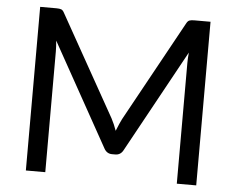

<svg xmlns="http://www.w3.org/2000/svg" viewBox="-51 -777 1030 837"><g transform="rotate(5 464.0 -358.0)"><path d="M837 0H752V-527.5Q752 -548 754.5 -574L508.5 -125.5Q497 -103.5 473.5 -103.5H459.5Q436.5 -103.5 424.5 -125.5L174 -575.5Q176.5 -548.5 176.5 -527.5V0H91.5V-716H163Q176.5 -716 183.8 -713.2Q191 -710.5 196.5 -700L444 -258.5Q457 -234 466.5 -206.5Q481 -242.5 489.5 -259L732 -700Q737.5 -710.5 744.8 -713.2Q752 -716 765.5 -716H837Z"/></g></svg>

Font: Verano Sans
Style: Regular
Weight: 400
Designer: Lukasz Dziedzic with Adam Twardoch and Botio Nikoltchev
Foundry: tyPoland Lukasz Dziedzic
Version: Version 3.001;December 28, 2019;FontCreator 12.0.0.2547 64-b